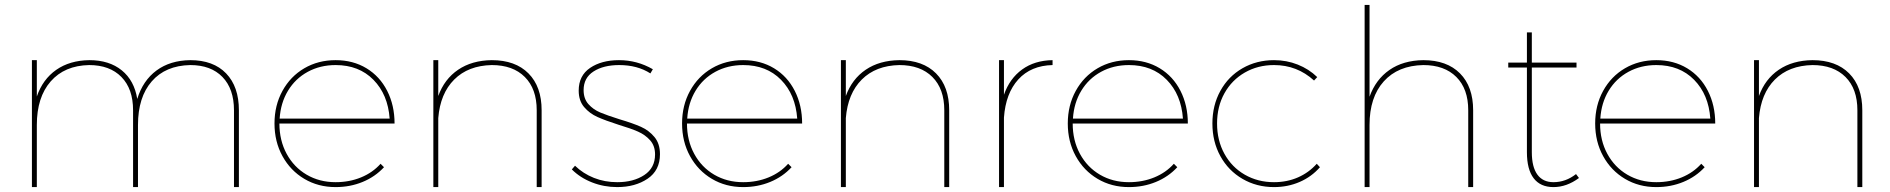

<svg xmlns="http://www.w3.org/2000/svg" viewBox="-20 -762 7698 782"><path d="M953 -313V0H933V-313Q933 -400 886 -448.5Q839 -497 755 -497Q654 -495 598 -430.5Q542 -366 542 -253V0H522V-313Q522 -400 474.5 -448.5Q427 -497 343 -497Q243 -495 186.5 -430.5Q130 -366 130 -253V0H110V-517H130V-369Q154 -439 209 -477.5Q264 -516 344 -517Q425 -517 476 -475.5Q527 -434 539 -359Q562 -434 617.5 -475Q673 -516 755 -517Q849 -517 901 -463Q953 -409 953 -313Z M1530 -95 1544 -81Q1508 -42 1457 -21Q1406 0 1347 0Q1276 0 1219.5 -33.5Q1163 -67 1130.5 -126Q1098 -185 1098 -259Q1098 -333 1130.5 -392Q1163 -451 1219.5 -484Q1276 -517 1347 -517Q1418 -517 1472.5 -484Q1527 -451 1557 -392Q1587 -333 1587 -259H1118Q1118 -190 1147.5 -135.5Q1177 -81 1229 -50.5Q1281 -20 1347 -20Q1403 -20 1450.5 -39.5Q1498 -59 1530 -95ZM1119 -279H1567Q1560 -377 1501 -437Q1442 -497 1347 -497Q1284 -497 1233.5 -469.5Q1183 -442 1153 -392.5Q1123 -343 1119 -279Z M2186 -313V0H2166V-313Q2166 -400 2117.5 -448.5Q2069 -497 1983 -497Q1887 -495 1830 -438Q1773 -381 1765 -281V0H1745V-517H1765V-371Q1790 -440 1846 -478Q1902 -516 1983 -517Q2079 -517 2132.5 -463Q2186 -409 2186 -313Z M2502 -497Q2438 -497 2397.5 -471Q2357 -445 2357 -395Q2357 -360 2376.5 -338Q2396 -316 2424.5 -304Q2453 -292 2504 -276Q2558 -260 2590.5 -245.5Q2623 -231 2645.5 -204Q2668 -177 2668 -134Q2668 -68 2617.5 -34Q2567 0 2494 0Q2440 0 2391.5 -19Q2343 -38 2309 -72L2322 -87Q2355 -55 2399 -37.5Q2443 -20 2494 -20Q2560 -20 2604 -49Q2648 -78 2648 -133Q2648 -168 2628 -190.5Q2608 -213 2578.5 -226Q2549 -239 2499 -254Q2446 -271 2413.5 -285.5Q2381 -300 2359 -326Q2337 -352 2337 -393Q2337 -454 2383.5 -485.5Q2430 -517 2501 -517Q2575 -517 2639 -480L2629 -463Q2576 -497 2502 -497Z M3190 -95 3204 -81Q3168 -42 3117 -21Q3066 0 3007 0Q2936 0 2879.5 -33.5Q2823 -67 2790.5 -126Q2758 -185 2758 -259Q2758 -333 2790.5 -392Q2823 -451 2879.5 -484Q2936 -517 3007 -517Q3078 -517 3132.5 -484Q3187 -451 3217 -392Q3247 -333 3247 -259H2778Q2778 -190 2807.5 -135.5Q2837 -81 2889 -50.5Q2941 -20 3007 -20Q3063 -20 3110.5 -39.5Q3158 -59 3190 -95ZM2779 -279H3227Q3220 -377 3161 -437Q3102 -497 3007 -497Q2944 -497 2893.5 -469.5Q2843 -442 2813 -392.5Q2783 -343 2779 -279Z M3846 -313V0H3826V-313Q3826 -400 3777.5 -448.5Q3729 -497 3643 -497Q3547 -495 3490 -438Q3433 -381 3425 -281V0H3405V-517H3425V-371Q3450 -440 3506 -478Q3562 -516 3643 -517Q3739 -517 3792.5 -463Q3846 -409 3846 -313Z M4267 -517V-497Q4179 -495 4127.5 -438.5Q4076 -382 4069 -283V0H4049V-517H4069V-376Q4092 -442 4143 -479Q4194 -516 4267 -517Z M4761 -95 4775 -81Q4739 -42 4688 -21Q4637 0 4578 0Q4507 0 4450.5 -33.5Q4394 -67 4361.5 -126Q4329 -185 4329 -259Q4329 -333 4361.5 -392Q4394 -451 4450.5 -484Q4507 -517 4578 -517Q4649 -517 4703.5 -484Q4758 -451 4788 -392Q4818 -333 4818 -259H4349Q4349 -190 4378.5 -135.5Q4408 -81 4460 -50.5Q4512 -20 4578 -20Q4634 -20 4681.5 -39.5Q4729 -59 4761 -95ZM4350 -279H4798Q4791 -377 4732 -437Q4673 -497 4578 -497Q4515 -497 4464.5 -469.5Q4414 -442 4384 -392.5Q4354 -343 4350 -279Z M5169 -497Q5103 -497 5050 -466.5Q4997 -436 4967 -382Q4937 -328 4937 -259Q4937 -190 4967 -135.5Q4997 -81 5050 -50.5Q5103 -20 5169 -20Q5222 -20 5266.5 -39.5Q5311 -59 5343 -95L5356 -81Q5322 -42 5273.5 -21Q5225 0 5169 0Q5098 0 5040.5 -33.5Q4983 -67 4950.5 -126Q4918 -185 4918 -259Q4918 -333 4950.5 -392Q4983 -451 5040.5 -484Q5098 -517 5169 -517Q5220 -517 5265.5 -499Q5311 -481 5345 -448L5332 -434Q5263 -497 5169 -497Z M5980 -313V0H5960V-313Q5960 -400 5911.5 -448.5Q5863 -497 5777 -497Q5674 -495 5616 -430.5Q5558 -366 5558 -253V0H5538V-742H5558V-368Q5583 -438 5639 -477Q5695 -516 5777 -517Q5873 -517 5926.5 -463Q5980 -409 5980 -313Z M6411 -37Q6361 0 6307 0Q6254 0 6226.5 -36Q6199 -72 6199 -142V-487H6123V-507H6199V-630H6219V-507H6401V-487H6219V-142Q6219 -82 6241.5 -51Q6264 -20 6307 -20Q6357 -20 6399 -53Z M6909 -95 6923 -81Q6887 -42 6836 -21Q6785 0 6726 0Q6655 0 6598.5 -33.5Q6542 -67 6509.5 -126Q6477 -185 6477 -259Q6477 -333 6509.5 -392Q6542 -451 6598.5 -484Q6655 -517 6726 -517Q6797 -517 6851.5 -484Q6906 -451 6936 -392Q6966 -333 6966 -259H6497Q6497 -190 6526.5 -135.5Q6556 -81 6608 -50.5Q6660 -20 6726 -20Q6782 -20 6829.5 -39.5Q6877 -59 6909 -95ZM6498 -279H6946Q6939 -377 6880 -437Q6821 -497 6726 -497Q6663 -497 6612.5 -469.5Q6562 -442 6532 -392.5Q6502 -343 6498 -279Z M7565 -313V0H7545V-313Q7545 -400 7496.5 -448.5Q7448 -497 7362 -497Q7266 -495 7209 -438Q7152 -381 7144 -281V0H7124V-517H7144V-371Q7169 -440 7225 -478Q7281 -516 7362 -517Q7458 -517 7511.5 -463Q7565 -409 7565 -313Z"/></svg>

Font: Gontserrat Thin
Style: Regular
Weight: 250
Designer: Julieta Ulanovsky
Foundry: Julieta Ulanovsky
Version: Version 6.001